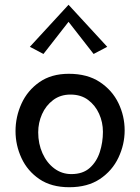

<svg xmlns="http://www.w3.org/2000/svg" viewBox="-20 -772 587 804"><path d="M270 12Q195 12 145 -22Q95 -56 70 -110Q45 -164 45 -223Q45 -283 70 -338Q95 -393 145 -428Q195 -463 268 -463Q346 -463 398 -428.5Q450 -394 476 -340Q502 -286 502 -226Q502 -167 476 -112Q450 -57 398.5 -22.5Q347 12 270 12ZM279 -43Q327 -43 356 -69Q385 -95 398 -135.5Q411 -176 411 -220Q411 -260 395 -295.5Q379 -331 349 -353.5Q319 -376 275 -376Q233 -376 202.5 -353Q172 -330 156 -294Q140 -258 140 -218Q140 -170 158 -130Q176 -90 207.5 -66.5Q239 -43 279 -43ZM162 -546 105 -576 267 -752 279 -696ZM372 -546 255 -696 267 -752 429 -576Z"/></svg>

Font: Marhey Light
Style: Regular
Weight: 300
Designer: Nur Syamsi & Bustanul Arifin
Foundry: Namelatype
Version: Version 1.000